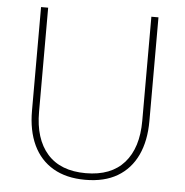

<svg xmlns="http://www.w3.org/2000/svg" viewBox="-51 -750 778 808"><g transform="rotate(5 338.0 -346.0)"><path d="M338 8Q258 8 202.5 -24.5Q147 -57 118.5 -117.5Q90 -178 90 -262V-700H120V-260Q120 -146 175.5 -83Q231 -20 338 -20Q445 -20 500.5 -83Q556 -146 556 -260V-700H586V-262Q586 -178 557.5 -117.5Q529 -57 474 -24.5Q419 8 338 8Z"/></g></svg>

Font: Fustat ExtraLight
Style: Regular
Weight: 250
Designer: Mohamed Gaber, Khaled Hosny, Laura Garcia Mut
Foundry: Kief Type Foundry, Alif Type Foundry, Hard Type Foundry
Version: Version 1.007